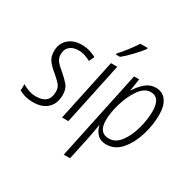

<svg xmlns="http://www.w3.org/2000/svg" viewBox="-212 -980 1434 1428"><g transform="rotate(30 505.0 -266.5)"><path d="M119 10Q198 10 241.5 -32Q285 -74 285 -146Q285 -199 259 -229.5Q233 -260 192 -295Q156 -324 138 -347Q120 -370 120 -402Q120 -446 147.5 -470Q175 -494 220 -494Q252 -494 279 -485Q306 -476 326 -464L348 -509Q325 -522 293 -532Q261 -542 220 -542Q151 -542 108 -502.5Q65 -463 65 -398Q65 -349 89 -318Q113 -287 152 -256Q190 -224 209.5 -201Q229 -178 229 -142Q229 -38 117 -38Q82 -38 50.5 -49.5Q19 -61 -2 -75L-3 -20Q16 -9 47 0.5Q78 10 119 10Z M364 0 477 -532H531L418 0ZM477 -606H512Q546 -633 590.5 -680Q635 -727 657 -758V-766H594Q574 -734 541.5 -691.5Q509 -649 477 -615Z M742 -38Q656 -38 656 -146Q656 -210 680 -291.5Q704 -373 746 -433.5Q788 -494 843 -494Q924 -494 924 -375Q924 -304 902.5 -225.5Q881 -147 840.5 -92.5Q800 -38 742 -38ZM513 233H567L612 22Q617 -3 622 -32Q627 -61 631 -86H634Q643 -47 670 -18.5Q697 10 746 10Q822 10 874.5 -52Q927 -114 953.5 -203.5Q980 -293 980 -376Q980 -456 948 -498.5Q916 -541 860 -541Q810 -541 772 -508.5Q734 -476 705 -429H703L719 -532H675Z"/></g></svg>

Font: Noto Sans Display SemiCondensed Light
Style: Italic
Weight: 300
Width: 4
Italic angle: -12°
Designer: Monotype Design Team
Foundry: Monotype Imaging Inc.
Version: Version 1.900